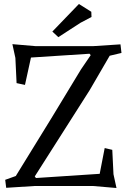

<svg xmlns="http://www.w3.org/2000/svg" viewBox="-20 -931 635 961"><path d="M152 0 11 9 6 -31 59 -50 237 -339 385 -583 434 -655 428 -662 135 -643 105 -506 63 -515 57 -641 42 -710 159 -700H445L583 -709L588 -666L529 -652L429 -480L154 -48L160 -40L479 -61L504 -190L542 -181L548 -59L563 10L446 0ZM375 -911 437 -872 438 -846 383 -817 272 -745 242 -773Z"/></svg>

Font: Alike Angular
Style: Regular
Weight: 400
Designer: Sveta Sebyakina
Foundry: Cyreal (www.cyreal.org)
Version: Version 1.300; ttfautohint (v1.8.4.7-5d5b)